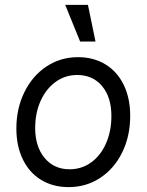

<svg xmlns="http://www.w3.org/2000/svg" viewBox="-20 -750 600 786"><path d="M47 -224Q47 -306 80 -373Q113 -440 170.5 -478Q228 -516 299 -516Q363 -516 411.5 -486.5Q460 -457 486.5 -402.5Q513 -348 513 -276Q513 -193 480.5 -126.5Q448 -60 390.5 -22Q333 16 261 16Q197 16 148.5 -13.5Q100 -43 73.5 -97.5Q47 -152 47 -224ZM265 -57Q314 -57 353 -85Q392 -113 414 -163Q436 -213 436 -275Q436 -352 398 -397.5Q360 -443 296 -443Q247 -443 208 -415Q169 -387 146.5 -337.5Q124 -288 124 -226Q124 -150 162.5 -103.5Q201 -57 265 -57ZM371 -580H308L247 -730H340Z"/></svg>

Font: MedMera Sans
Style: Italic
Weight: 400
Italic angle: -11°
Designer: Kasper Nordkvist
Foundry: UNCUT.wtf
Version: Version 1.300